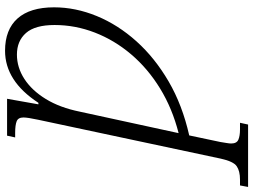

<svg xmlns="http://www.w3.org/2000/svg" viewBox="-210 -621 1002 760"><g transform="rotate(-90 291.0 -241.0)"><path d="M-69 240 -63 208H-40Q-6 208 13 195Q32 182 43 132L197 -591Q206 -633 206 -649Q206 -670 191 -676Q176 -682 145 -682H127L134 -714H280L258 -590H264Q350 -722 470 -722Q554 -722 598 -672.5Q642 -623 642 -528Q642 -443 607.5 -359Q573 -275 507.5 -202Q442 -129 348.5 -74.5Q255 -20 135 7L109 130Q107 143 105 154.5Q103 166 103 173Q103 195 118 201.5Q133 208 159 208H185L178 240ZM144 -35Q242 -60 321 -108.5Q400 -157 456 -223Q512 -289 542 -366.5Q572 -444 572 -526Q572 -603 540.5 -639Q509 -675 455 -675Q404 -675 358.5 -645.5Q313 -616 279 -560.5Q245 -505 229 -426Z"/></g></svg>

Font: Noto Serif SemiCondensed Light
Style: Italic
Weight: 300
Width: 4
Italic angle: -12°
Designer: Monotype Design Team
Foundry: Monotype Imaging Inc.
Version: Version 2.013; ttfautohint (v1.8.4.7-5d5b)